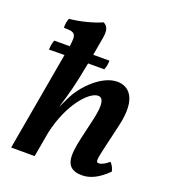

<svg xmlns="http://www.w3.org/2000/svg" viewBox="-132 -807 809 913"><g transform="rotate(20 272.5 -350.5)"><path d="M493 -98C477 -83 456 -72 444 -72C428 -72 426 -77 446 -162L472 -273C508 -426 449 -467 394 -467C318 -467 233 -383 199 -311L176 -263H175C198 -336 210 -379 233 -501H315C322 -518 324 -534 324 -548H242L258 -639C265 -680 258 -698 236 -710C192 -690 127 -674 75 -669C69 -656 66 -637 67 -621C125 -621 133 -614 123 -548H45C39 -534 36 -517 36 -499C60 -500 87 -500 114 -500L26 0H145L167 -125C201 -281 286 -373 331 -373C356 -373 367 -345 348 -262L324 -158C301 -58 298 9 387 9C429 9 471 -12 515 -56C512 -72 504 -87 493 -98Z"/></g></svg>

Font: Vollkorn Semibold
Style: Italic
Weight: 600
Italic angle: -11°
Designer: Friedrich Althausen
Foundry: Friedrich Althausen
Version: Version 4.015;PS 004.015;hotconv 1.0.88;makeotf.lib2.5.64775